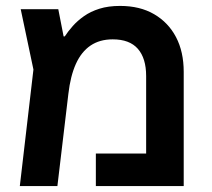

<svg xmlns="http://www.w3.org/2000/svg" viewBox="-20 -629 718 649"><path d="M386 -609Q453 -609 501 -581Q549 -553 575 -503.5Q601 -454 601 -386V0H304V-110H474V-372Q474 -432 446 -464Q418 -496 361 -496Q317 -496 286 -475Q255 -454 236.5 -413Q218 -372 211 -311L174 0H47L93 -394L50 -598H177L195 -506H199Q210 -523 226 -541Q242 -559 264 -574.5Q286 -590 316 -599.5Q346 -609 386 -609Z"/></svg>

Font: Noto Sans Hebrew SemiBold
Style: Regular
Weight: 600
Designer: Monotype Design Team
Foundry: Monotype Imaging Inc.
Version: Version 2.003